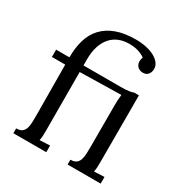

<svg xmlns="http://www.w3.org/2000/svg" viewBox="-176 -892 974 1024"><g transform="rotate(30 311.5 -380.0)"><path d="M368.2 -759.8Q401.9 -759.8 431.2 -753.4Q460.4 -747.1 482.4 -735.4Q504.4 -723.6 516.8 -707.5Q529.3 -691.4 529.3 -671.9Q529.3 -651.9 518.3 -638.2Q507.3 -624.5 486.3 -624.5Q473.6 -624.5 465.1 -628.9Q456.5 -633.3 451.2 -639.6Q445.8 -646 443.4 -653.6Q440.9 -661.1 440.9 -667.5Q440.9 -673.8 442.1 -680.7Q443.4 -687.5 446.3 -694.3Q428.7 -707 404.5 -714.6Q380.4 -722.2 348.1 -722.2Q314 -722.2 285.6 -710.9Q257.3 -699.7 236.8 -676.5Q216.3 -653.3 204.8 -618.7Q193.4 -584 193.4 -537.1V-500H421.9Q456.1 -500 476.1 -503.4Q496.1 -506.8 500 -509.8H529.3V-106Q529.3 -85.9 528.8 -70.6Q528.3 -55.2 524.9 -38.1L587.9 -41V0H384.3V-29.8Q406.7 -29.8 418.9 -38.8Q431.2 -47.9 436.5 -64Q441.9 -80.1 442.6 -102.5Q443.4 -125 443.4 -151.9V-399.9Q443.4 -415.5 444.1 -430.2Q444.8 -444.8 447.3 -464.8L193.4 -459.5L194.3 -105Q194.3 -85 193.8 -70.1Q193.4 -55.2 189.9 -38.1L252.9 -41V0H50.3V-29.8Q73.2 -29.8 85.2 -38.8Q97.2 -47.9 102.5 -64Q107.9 -80.1 108.4 -102.5Q108.9 -125 108.9 -151.9L106.9 -455.1H24.9V-500H106.9V-502Q106.9 -560.1 121.1 -607.7Q135.3 -655.3 166.5 -689Q197.8 -722.7 247.3 -741.2Q296.9 -759.8 368.2 -759.8Z"/></g></svg>

Font: DimaThulth2
Style: Regular
Weight: 400
Designer: R.Balvardi
Foundry: R.Balvardi (R.Balvardi@gmail.com)
Version: Version 1.00;November 13, 2018;FontCreator 11.5.0.2427 64-bi